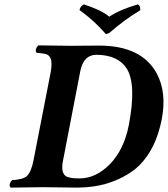

<svg xmlns="http://www.w3.org/2000/svg" viewBox="-20 -854 766 876"><path d="M267.1 -119.1Q255.9 -61 285.6 -47.4Q303.7 -40 342.8 -40Q416.5 -40 480 -103.5Q545.9 -170.4 567.9 -284.2Q603 -468.3 558.6 -540.5Q518.6 -603.5 419.9 -604Q361.8 -604 346.7 -531.2Q346.2 -529.8 346.2 -528.8ZM176.8 0 28.8 2Q19 -5.4 28.3 -23.4Q32.2 -29.3 36.1 -32.2Q86.4 -35.2 103.5 -51.3Q123 -71.3 132.8 -122.1L210.9 -522.9Q224.1 -590.8 195.3 -605Q181.6 -610.8 147.9 -612.8Q138.2 -620.1 147.5 -638.2Q151.4 -644 154.8 -647Q155.8 -647 303.2 -645Q320.8 -645 357.9 -645.5Q404.3 -646 432.1 -646Q626 -646 695.3 -518.6Q741.7 -431.6 717.8 -309.1Q691.4 -174.3 614.7 -98.6Q605 -89.4 596.2 -82Q487.3 1.5 332 2Q313 2 254.4 1Q195.8 0 176.8 0ZM342.8 -808.1Q346.2 -826.2 362.8 -834Q444.8 -807.1 478.5 -777.8Q527.8 -810.5 609.4 -834Q621.6 -827.1 619.6 -807.1Q548.8 -765.1 478 -703.1L463.4 -698.2Q410.2 -759.8 342.8 -808.1Z"/></svg>

Font: Linux Libertine Capitals O
Style: Bold Italic Samll Caps
Weight: 400
Italic angle: -12°
Designer: Philipp H. Poll
Foundry: Philipp H. Poll
Version: Version 5.0.4